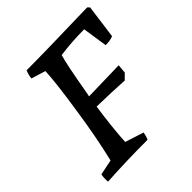

<svg xmlns="http://www.w3.org/2000/svg" viewBox="-180 -780 917 917"><g transform="rotate(-45 279.0 -321.5)"><path d="M30 8Q28 -19 32 -39L110 -55Q142 -188 165 -348Q188 -497 192 -577L120 -599Q121 -619 131 -643Q252 -643 548 -651L558 -641L535 -470Q518 -461 483 -461L464 -587Q382 -587 301 -576Q287 -531 258 -364Q256 -356 254 -344L459 -349L455 -304L428 -277Q348 -282 245 -284Q227 -159 222 -68L316 -38Q313 -17 305 0Q164 0 30 8Z"/></g></svg>

Font: Albura Medium
Style: Italic
Weight: 462
Italic angle: -7°
Designer: Mercedes Jáuregui
Foundry: Omnibus-Type Team
Version: Version 1.000